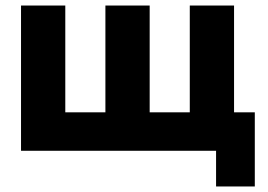

<svg xmlns="http://www.w3.org/2000/svg" viewBox="-20 -545 967 694"><path d="M761 129V0H56V-525H216V-139H361V-525H521V-139H666V-525H826V-139H901V129Z"/></svg>

Font: Raleway ExtraBold
Style: Regular
Weight: 800
Designer: Matt McInerney, Pablo Impallari, Rodrigo Fuenzalida
Foundry: Matt McInerney, Pablo Impallari, Rodrigo Fuenzalida
Version: Version 4.026